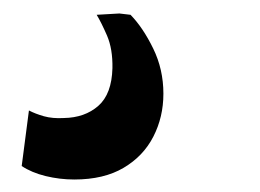

<svg xmlns="http://www.w3.org/2000/svg" viewBox="-20 -42 396 292"><path d="M93 231Q71 231 49.5 225.8Q28 220.5 13 210.5L24 126Q33.5 131 46.8 134.8Q60 138.5 77 137.5Q109 137 129.5 119Q150 101 151 61.5Q151.5 32.5 142.8 12.2Q134 -8 127 -19.5L161.5 -21.5L178.5 -19.5Q197.5 0 213 31.8Q228.5 63.5 228.5 100.5Q228.5 136 213.2 165.8Q198 195.5 168 213.2Q138 231 93 231Z"/></svg>

Font: Merriweather 96pt Black
Style: Italic
Weight: 900
Italic angle: -7.8°
Version: Version 2.101